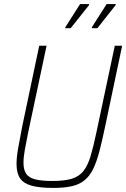

<svg xmlns="http://www.w3.org/2000/svg" viewBox="-20 -912 618 940"><path d="M241 8Q174 8 134.5 -3Q95 -14 78 -39.5Q61 -65 61 -109Q61 -142 69 -187.5Q77 -233 89 -294L172 -688H208L118 -264Q108 -215 101.5 -178.5Q95 -142 95 -115Q95 -81 108 -61.5Q121 -42 152 -34Q183 -26 236 -26Q295 -26 330.5 -36.5Q366 -47 387.5 -73.5Q409 -100 423 -146Q437 -192 452 -264L542 -688H578L495 -294Q480 -222 466.5 -170.5Q453 -119 436 -84.5Q419 -50 394 -29.5Q369 -9 332 -0.5Q295 8 241 8ZM430 -774V-779L502 -892H547L546 -887L457 -774ZM299 -774 300 -779 372 -892H416V-887L326 -774Z"/></svg>

Font: Saira SemiCondensed Thin
Style: Italic
Weight: 250
Width: 4
Italic angle: -12°
Designer: Hector Gatti with collaboration of the Omnibus-Type team
Foundry: Omnibus-Type
Version: Version 1.101